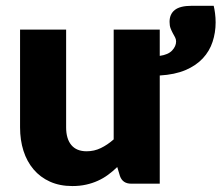

<svg xmlns="http://www.w3.org/2000/svg" viewBox="-20 -618 746 646"><path d="M699 -598.5Q701.5 -588.5 703.5 -573.5Q705.5 -558.5 705.5 -542.5Q705.5 -508.5 695.2 -477.2Q685 -446 662.5 -421.8Q640 -397.5 604.2 -382.2Q568.5 -367 517.5 -364V0H421.5Q392.5 0 383.5 -26L374.5 -56Q359.5 -41.5 343.5 -29.8Q327.5 -18 309.2 -9.8Q291 -1.5 269.8 3.2Q248.5 8 223.5 8Q181 8 148.2 -6.8Q115.5 -21.5 93 -48Q70.5 -74.5 59 -110.5Q47.5 -146.5 47.5 -189.5V-518.5H202.5V-189.5Q202.5 -151 220 -130Q237.5 -109 271.5 -109Q297 -109 319.2 -119.8Q341.5 -130.5 362.5 -149V-518.5H517.5V-430Q546 -434 559.2 -448.2Q572.5 -462.5 572.5 -478.5Q572.5 -486 569 -492.5Q565.5 -499 561.5 -506.2Q557.5 -513.5 554 -522.5Q550.5 -531.5 550.5 -544.5Q550.5 -570.5 568.2 -584.5Q586 -598.5 625 -598.5Z"/></svg>

Font: Lato ExtraBold
Style: Regular
Weight: 800
Designer: Lukasz Dziedzic with Adam Twardoch and Botio Nikoltchev
Foundry: tyPoland Lukasz Dziedzic
Version: Version 2.015; 2015-08-06; http://www.latofonts.com/